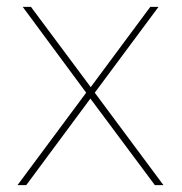

<svg xmlns="http://www.w3.org/2000/svg" viewBox="-20 -537 529 557"><path d="M416 -517.1H439.9L254.9 -268.1L454.1 0H429.2L242.2 -251L56.2 0H30.8L230 -268.1L45.9 -517.1H69.8L243.2 -284.2Z"/></svg>

Font: Montserrat
Style: Thin
Weight: 250
Designer: Julieta Ulanovsky
Foundry: Julieta Ulanovsky
Version: Version 1.000;PS 002.000;hotconv 1.0.70;makeotf.lib2.5.58329